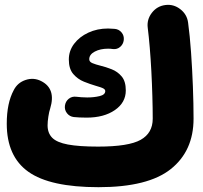

<svg xmlns="http://www.w3.org/2000/svg" viewBox="-20 -694 836 790"><path d="M7.8 -185.1Q7.8 -270 36.6 -323.2Q52.2 -354 85.4 -365Q118.7 -376 149.4 -360.4Q211.4 -329.1 186.5 -247.6Q182.1 -234.9 179 -214.4Q175.8 -193.8 175.8 -178.2Q175.8 -146.5 194.8 -127.2Q213.9 -107.9 259.3 -99.4Q304.7 -90.8 383.8 -90.8Q509.3 -90.8 558.8 -118.7Q608.4 -146.5 608.4 -205.6Q608.4 -248 606.9 -298.3Q605.5 -348.6 602.8 -400.1Q600.1 -451.7 596.2 -498Q592.3 -544.4 587.9 -579.6Q583.5 -613.3 604.7 -641.1Q626 -668.9 660.2 -673.3Q694.3 -677.7 721.9 -656.2Q749.5 -634.8 753.9 -601.1Q761.2 -547.9 766.1 -478.5Q771 -409.2 773.7 -337.6Q776.4 -266.1 776.4 -205.6Q776.4 -73.2 682.9 1.5Q589.4 76.2 385.3 76.2Q186 76.2 96.9 12.9Q7.8 -50.3 7.8 -185.1ZM489.3 -529.3Q487.3 -512.2 474.6 -501.2Q461.9 -490.2 444.8 -492.2Q434.6 -493.7 424.8 -493.7Q392.6 -493.7 369.9 -481.7Q347.2 -469.7 347.2 -450.2Q347.2 -439.5 360.4 -434.1Q373.5 -428.7 393.1 -423.8Q415.5 -418.5 439.7 -408.9Q463.9 -399.4 480.7 -379.4Q497.6 -359.4 497.6 -321.8Q497.6 -272 452.6 -241Q407.7 -210 336.4 -210Q320.3 -210 307.1 -210.7Q293.9 -211.4 283.7 -212.4Q266.6 -214.4 255.9 -227.8Q245.1 -241.2 247.1 -258.8Q249.5 -276.9 262.9 -287.6Q276.4 -298.3 293.9 -295.9Q303.7 -294.9 315.2 -293.9Q326.7 -293 338.9 -293Q366.7 -293 389.9 -298.6Q413.1 -304.2 413.1 -319.3Q413.1 -327.1 401.6 -331.8Q390.1 -336.4 373 -341.3Q351.1 -347.7 325.4 -357.9Q299.8 -368.2 281.5 -389.4Q263.2 -410.6 263.2 -449.2Q263.2 -484.9 284.9 -513.7Q306.6 -542.5 343.3 -559.6Q379.9 -576.7 424.8 -576.7Q435.5 -576.7 452.1 -575.2Q469.2 -573.7 480.2 -560.5Q491.2 -547.4 489.3 -529.3Z"/></svg>

Font: Mikhak Black
Style: Regular
Weight: 900
Designer: Amin Abedi
Version: Version 3.3